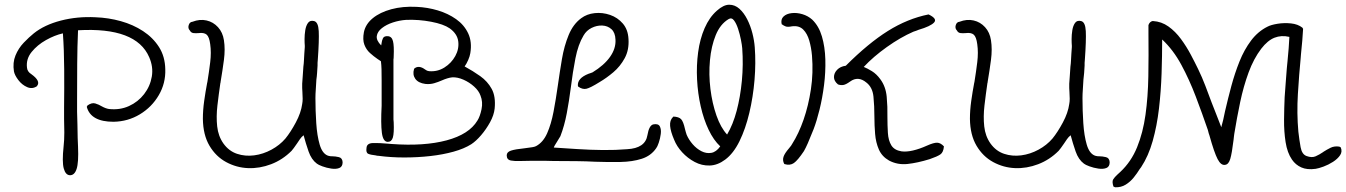

<svg xmlns="http://www.w3.org/2000/svg" viewBox="-20 -667 5693 812"><path d="M275 74Q257 73 249.5 45Q242 17 249 -48Q252 -74 252 -107Q252 -140 251 -163Q251 -168 251 -173Q251 -178 251 -181Q251 -189 251 -196.5Q251 -204 251 -212Q252 -293 251.5 -374.5Q251 -456 246 -526Q211 -518 174.5 -497.5Q138 -477 114 -447.5Q90 -418 94 -382Q95 -364 113 -353Q153 -324 137 -304V-303Q117 -289 95 -298.5Q73 -308 57.5 -328.5Q42 -349 39 -365Q33 -402 45.5 -432.5Q58 -463 80.5 -486.5Q103 -510 123 -526Q168 -562 237.5 -580Q307 -598 384 -594Q439 -592 491 -577.5Q543 -563 585 -535.5Q627 -508 652.5 -468Q678 -428 679 -374Q681 -315 651.5 -264.5Q622 -214 571.5 -183.5Q521 -153 460 -152Q364 -152 347 -215L350 -221Q368 -234 383 -229.5Q398 -225 411 -217Q418 -213 426 -210Q434 -207 441 -206Q487 -201 525.5 -218.5Q564 -236 589.5 -269Q615 -302 622 -343Q629 -384 611 -425Q556 -553 310 -539Q307 -471 306.5 -396.5Q306 -322 306 -245Q306 -233 306 -220Q306 -207 306 -194Q307 -170 307.5 -139.5Q308 -109 308.5 -83.5Q309 -58 310 -47Q313 20 304 47.5Q295 75 275 74Z M1029 44Q980 42 936.5 18.5Q893 -5 866 -50.5Q839 -96 838 -164Q838 -201 843.5 -240Q849 -279 856 -316Q856 -317 857 -320Q864 -363 869 -404Q874 -445 869 -480Q865 -511 854 -520.5Q843 -530 820 -527Q820 -527 819 -527Q810 -526 799 -527Q788 -528 783 -538Q774 -547 778 -560.5Q782 -574 794 -575Q825 -587 853.5 -580.5Q882 -574 902 -552Q922 -530 927 -497Q933 -459 927 -413.5Q921 -368 913 -321V-319Q913 -318 912 -316Q905 -268 899.5 -221Q894 -174 898.5 -132.5Q903 -91 925 -60Q948 -28 982.5 -16.5Q1017 -5 1055 -10Q1093 -15 1128 -34Q1163 -53 1187 -81Q1209 -108 1231 -149Q1253 -190 1258 -227Q1260 -237 1260 -249.5Q1260 -262 1259 -275V-276Q1258 -285 1258 -294.5Q1258 -304 1258 -313Q1259 -330 1260.5 -348Q1262 -366 1263 -385Q1265 -399 1265.5 -413Q1266 -427 1267 -440Q1268 -447 1268 -454Q1268 -461 1269 -468Q1269 -469 1269 -474Q1268 -484 1268 -502Q1268 -520 1271 -539Q1274 -558 1282.5 -570Q1291 -582 1308 -578Q1326 -574 1328 -535.5Q1330 -497 1324 -414Q1323 -407 1323 -401.5Q1323 -396 1323 -390Q1322 -374 1321 -358.5Q1320 -343 1318 -330Q1317 -308 1315.5 -288.5Q1314 -269 1314 -252Q1314 -199 1317.5 -146Q1321 -93 1332 -55.5Q1343 -18 1366 -9Q1368 -8 1371 -7.5Q1374 -7 1380 -6H1386Q1398 -6 1413 -2.5Q1428 1 1429 19Q1429 38 1415 43.5Q1401 49 1381 46Q1361 43 1343.5 36.5Q1326 30 1320 25Q1297 8 1285 -26.5Q1273 -61 1264 -95Q1255 -88 1248.5 -78.5Q1242 -69 1236 -60Q1221 -38 1213 -29Q1175 9 1126.5 27.5Q1078 46 1029 44Z M1581 -8Q1578 -8 1574.5 -8.5Q1571 -9 1568 -10Q1548 -12 1537.5 -16.5Q1527 -21 1530 -41Q1531 -61 1556.5 -62Q1582 -63 1625 -59Q1628 -59 1631 -58.5Q1634 -58 1637 -58Q1774 -48 1869 -73.5Q1964 -99 1999 -157Q2010 -174 2016.5 -205Q2023 -236 2012 -263Q2005 -283 1985 -301Q1965 -319 1940 -330Q1915 -341 1893 -340Q1883 -339 1871.5 -335.5Q1860 -332 1849 -327Q1833 -320 1816 -315Q1799 -310 1779 -312Q1749 -316 1736.5 -333.5Q1724 -351 1731 -375L1732 -377Q1751 -393 1778 -373Q1781 -371 1784.5 -369Q1788 -367 1795 -366Q1830 -363 1859.5 -381.5Q1889 -400 1905.5 -430Q1922 -460 1918 -492Q1914 -524 1882 -547Q1856 -565 1803.5 -575Q1751 -585 1698 -583Q1669 -581 1641.5 -572Q1614 -563 1595 -548Q1576 -533 1573.5 -514.5Q1571 -496 1592 -475Q1593 -477 1593 -479.5Q1593 -482 1594 -486Q1595 -495 1599.5 -505Q1604 -515 1620 -514Q1637 -513 1642 -493Q1647 -473 1645 -429Q1645 -420 1644 -416V-174Q1644 -168 1644 -162Q1644 -156 1645 -150Q1647 -104 1641.5 -85.5Q1636 -67 1620 -67Q1600 -67 1595 -105.5Q1590 -144 1594 -220V-238Q1594 -295 1594 -325.5Q1594 -356 1593.5 -374Q1593 -392 1591 -408L1576 -418Q1560 -429 1544.5 -443Q1529 -457 1521 -478Q1513 -499 1519 -531Q1526 -565 1556.5 -590Q1587 -615 1635 -628Q1683 -641 1742 -638Q1788 -636 1831.5 -623Q1875 -610 1909 -586Q1943 -562 1960 -526Q1977 -490 1969 -442Q1967 -429 1960 -413Q1953 -397 1945 -386Q1980 -367 2011 -345Q2042 -323 2059.5 -291Q2077 -259 2072 -208Q2069 -180 2052.5 -150Q2036 -120 2014.5 -95Q1993 -70 1973 -57Q1943 -38 1898 -25.5Q1853 -13 1799.5 -7Q1746 -1 1689.5 -1Q1633 -1 1581 -8Z M2497 17Q2461 15 2418.5 14.5Q2376 14 2338 14H2325Q2310 13 2284 13Q2258 13 2229 13Q2200 13 2176 14Q2160 15 2141.5 12Q2123 9 2123 -10Q2123 -24 2141 -30Q2159 -36 2199 -40Q2222 -43 2231.5 -44.5Q2241 -46 2247 -49Q2277 -65 2294 -103.5Q2311 -142 2321 -194.5Q2331 -247 2339 -304Q2347 -361 2356.5 -417Q2366 -473 2385 -519Q2404 -565 2438 -590Q2462 -608 2495 -611.5Q2528 -615 2560 -604Q2592 -593 2614 -567.5Q2636 -542 2638 -502Q2641 -456 2622 -421Q2603 -386 2574 -361.5Q2545 -337 2516 -320Q2476 -295 2459.5 -291.5Q2443 -288 2425 -301L2424 -304Q2421 -336 2469 -355Q2474 -357 2478 -358Q2482 -359 2486 -361Q2535 -391 2560 -426.5Q2585 -462 2583 -499Q2582 -529 2566 -543.5Q2550 -558 2527 -559Q2504 -560 2482 -549Q2460 -538 2448 -517Q2425 -479 2413.5 -420Q2402 -361 2394 -296Q2387 -241 2377 -188Q2367 -135 2350 -91Q2344 -80 2336 -68Q2332 -61 2328 -55Q2324 -49 2322 -43Q2368 -40 2422 -36.5Q2476 -33 2530.5 -32.5Q2585 -32 2632 -36Q2709 -40 2718 -95Q2725 -137 2743 -141Q2764 -145 2770.5 -132.5Q2777 -120 2774.5 -100.5Q2772 -81 2766 -63.5Q2760 -46 2755 -40Q2733 -8 2694 4.5Q2655 17 2604.5 18Q2554 19 2497 17Z M3047 8Q3015 32 2981.5 33Q2948 34 2918 18Q2888 2 2865 -23Q2842 -48 2831 -76Q2816 -111 2814 -134.5Q2812 -158 2826 -172L2828 -174Q2851 -173 2860.5 -163Q2870 -153 2877 -121Q2879 -114 2880.5 -108Q2882 -102 2884 -97Q2893 -76 2909.5 -57Q2926 -38 2946.5 -27.5Q2967 -17 2988 -20.5Q3009 -24 3026 -48Q2998 -74 2977 -118Q2956 -162 2943.5 -217Q2931 -272 2928 -331Q2925 -390 2932.5 -446Q2940 -502 2960 -548Q2980 -594 3012 -622Q3040 -647 3064 -647Q3088 -647 3107 -630Q3126 -613 3140 -585.5Q3154 -558 3162 -526.5Q3170 -495 3172 -467Q3177 -401 3171 -329Q3165 -257 3149 -189.5Q3133 -122 3107.5 -70Q3082 -18 3047 8ZM3055 -98Q3080 -140 3095.5 -198.5Q3111 -257 3117.5 -325.5Q3124 -394 3119 -463Q3118 -476 3113.5 -499Q3109 -522 3101.5 -545Q3094 -568 3084 -581Q3074 -594 3061 -586Q3026 -565 3007 -518.5Q2988 -472 2982.5 -412Q2977 -352 2984.5 -291Q2992 -230 3010 -178.5Q3028 -127 3055 -98Z M3740 12Q3710 -5 3697 -34.5Q3684 -64 3681 -100.5Q3678 -137 3678 -172Q3678 -219 3674 -258.5Q3670 -298 3644 -318Q3609 -347 3575 -322Q3557 -309 3546 -307.5Q3535 -306 3524 -310Q3507 -324 3507 -341Q3507 -358 3520.5 -372Q3534 -386 3557 -389Q3652 -484 3735 -536Q3818 -588 3907 -606Q3945 -588 3930.5 -572Q3916 -556 3865 -541Q3859 -539 3855 -537Q3846 -534 3843 -533Q3788 -509 3730.5 -468Q3673 -427 3633 -384Q3648 -378 3667.5 -366Q3687 -354 3703 -332Q3726 -301 3730 -258Q3734 -215 3733 -174Q3733 -137 3735 -105Q3737 -73 3749.5 -52.5Q3762 -32 3792 -27Q3813 -24 3841 -30.5Q3869 -37 3900 -51Q3929 -64 3943.5 -63.5Q3958 -63 3972 -48Q3970 -23 3957 -14Q3944 -5 3912 6Q3860 22 3818 26.5Q3776 31 3740 12ZM3298 27 3296 25Q3289 11 3293.5 -3.5Q3298 -18 3317 -40Q3328 -53 3330 -58Q3358 -102 3378.5 -161Q3399 -220 3409.5 -289.5Q3420 -359 3414 -432Q3411 -466 3402.5 -495.5Q3394 -525 3377 -542Q3360 -559 3331 -556Q3312 -552 3303.5 -555Q3295 -558 3287 -564H3286Q3281 -585 3293.5 -597Q3306 -609 3328 -611.5Q3350 -614 3373.5 -607Q3397 -600 3415 -584Q3443 -557 3456 -513Q3469 -469 3470.5 -415.5Q3472 -362 3465 -307Q3458 -252 3446 -203.5Q3434 -155 3421 -121Q3405 -81 3396.5 -61.5Q3388 -42 3380 -28Q3354 11 3337.5 22.5Q3321 34 3298 27Z M4273 44Q4224 42 4180.5 18.5Q4137 -5 4110 -50.5Q4083 -96 4082 -164Q4082 -201 4087.5 -240Q4093 -279 4100 -316Q4100 -317 4101 -320Q4108 -363 4113 -404Q4118 -445 4113 -480Q4109 -511 4098 -520.5Q4087 -530 4064 -527Q4064 -527 4063 -527Q4054 -526 4043 -527Q4032 -528 4027 -538Q4018 -547 4022 -560.5Q4026 -574 4038 -575Q4069 -587 4097.5 -580.5Q4126 -574 4146 -552Q4166 -530 4171 -497Q4177 -459 4171 -413.5Q4165 -368 4157 -321V-319Q4157 -318 4156 -316Q4149 -268 4143.5 -221Q4138 -174 4142.5 -132.5Q4147 -91 4169 -60Q4192 -28 4226.5 -16.5Q4261 -5 4299 -10Q4337 -15 4372 -34Q4407 -53 4431 -81Q4453 -108 4475 -149Q4497 -190 4502 -227Q4504 -237 4504 -249.5Q4504 -262 4503 -275V-276Q4502 -285 4502 -294.5Q4502 -304 4502 -313Q4503 -330 4504.5 -348Q4506 -366 4507 -385Q4509 -399 4509.5 -413Q4510 -427 4511 -440Q4512 -447 4512 -454Q4512 -461 4513 -468Q4513 -469 4513 -474Q4512 -484 4512 -502Q4512 -520 4515 -539Q4518 -558 4526.5 -570Q4535 -582 4552 -578Q4570 -574 4572 -535.5Q4574 -497 4568 -414Q4567 -407 4567 -401.5Q4567 -396 4567 -390Q4566 -374 4565 -358.5Q4564 -343 4562 -330Q4561 -308 4559.5 -288.5Q4558 -269 4558 -252Q4558 -199 4561.5 -146Q4565 -93 4576 -55.5Q4587 -18 4610 -9Q4612 -8 4615 -7.5Q4618 -7 4624 -6H4630Q4642 -6 4657 -2.5Q4672 1 4673 19Q4673 38 4659 43.5Q4645 49 4625 46Q4605 43 4587.5 36.5Q4570 30 4564 25Q4541 8 4529 -26.5Q4517 -61 4508 -95Q4499 -88 4492.5 -78.5Q4486 -69 4480 -60Q4465 -38 4457 -29Q4419 9 4370.5 27.5Q4322 46 4273 44Z M4696 125 4689 122Q4682 101 4688 91.5Q4694 82 4705 72Q4706 71 4706 71Q4709 68 4712 65.5Q4715 63 4718 60Q4764 17 4789 -44.5Q4814 -106 4824.5 -181.5Q4835 -257 4836.5 -344Q4838 -431 4837 -526Q4837 -535 4837 -543.5Q4837 -552 4837 -561Q4842 -575 4854 -578H4856Q4892 -576 4921.5 -555Q4951 -534 4974.5 -502Q4998 -470 5016 -436Q5034 -402 5047 -375Q5064 -340 5077.5 -304.5Q5091 -269 5104 -234Q5115 -207 5125 -180.5Q5135 -154 5145 -129Q5153 -156 5161 -197Q5173 -249 5187.5 -303Q5202 -357 5222 -407Q5242 -457 5271 -495.5Q5300 -534 5340 -554Q5355 -562 5383 -566.5Q5411 -571 5440 -568Q5469 -565 5488 -550L5491 -545Q5490 -522 5487.5 -494.5Q5485 -467 5482 -437Q5482 -434 5481.5 -430.5Q5481 -427 5481 -424Q5474 -352 5469 -270Q5464 -188 5471 -110Q5475 -75 5480.5 -44.5Q5486 -14 5506 -7Q5528 1 5544 -6Q5560 -13 5576 -24L5577 -25Q5591 -34 5607 -42Q5623 -50 5644 -47L5650 -44Q5658 -26 5647.5 -10.5Q5637 5 5617.5 17.5Q5598 30 5577.5 37.5Q5557 45 5544 47Q5508 52 5483.5 41Q5459 30 5444 8Q5424 -21 5417 -66Q5410 -111 5410.5 -161Q5411 -211 5413 -256Q5415 -287 5417.5 -317.5Q5420 -348 5422 -376Q5423 -384 5423.5 -392Q5424 -400 5425 -407Q5428 -437 5430 -463Q5432 -489 5433 -511Q5399 -519 5370 -507.5Q5341 -496 5314 -461Q5282 -419 5260.5 -360.5Q5239 -302 5225 -235.5Q5211 -169 5200 -101Q5199 -96 5198.5 -89.5Q5198 -83 5197 -76Q5190 -18 5183 5Q5176 28 5162 30Q5144 34 5129.5 6Q5115 -22 5095 -94Q5091 -105 5090 -110.5Q5089 -116 5088 -118Q5064 -188 5037 -259Q5010 -330 4976 -393Q4942 -456 4895 -500Q4895 -431 4892.5 -356Q4890 -281 4881.5 -208Q4873 -135 4855 -71Q4837 -7 4806 40Q4804 43 4800 48Q4789 66 4774.5 84Q4760 102 4740.5 114Q4721 126 4696 125Z"/></svg>

Font: Yuji Hentaigana Akari
Style: Regular
Weight: 400
Designer: Kataoka Yuji
Foundry: Kinuta Font Factory
Version: Version 3.002